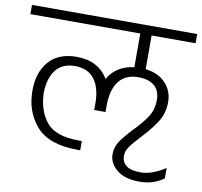

<svg xmlns="http://www.w3.org/2000/svg" viewBox="-91 -720 950 903"><g transform="rotate(10 384.5 -268.5)"><path d="M569 -590V-429Q631 -422 665.5 -384.5Q700 -347 700 -295Q700 -243 675 -202.5Q650 -162 603 -112Q570 -77 554.5 -55Q539 -33 539 -10Q539 19 560.5 36Q582 53 630 53Q659 53 691 40.5Q723 28 747 11V61Q722 79 694 88Q666 97 630 97Q562 97 523.5 66Q485 35 485 -9Q485 -42 503.5 -70Q522 -98 559 -137Q602 -181 624 -215.5Q646 -250 646 -295Q646 -340 619 -363Q592 -386 542 -386Q482 -386 451 -347Q420 -308 418 -237V-198H364V-237Q362 -308 331 -347Q300 -386 240 -386Q180 -386 149 -347Q118 -308 116 -237Q119 -151 162.5 -97.5Q206 -44 320 -44H332V0H320Q182 0 122 -68.5Q62 -137 62 -237Q62 -325 107.5 -377.5Q153 -430 240 -430Q293 -430 331 -409.5Q369 -389 391 -351Q430 -419 515 -429V-590H-10V-634H779V-590Z"/></g></svg>

Font: Biryani UltraLight
Style: Regular
Weight: 250
Designer: Dan Reynolds and Mathieu Réguer
Foundry: Dan Reynolds and Mathieu Réguer
Version: Version 1.003; ttfautohint (v1.1) -l 5 -r 5 -G 72 -x 0 -D la